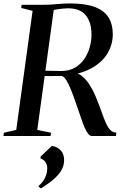

<svg xmlns="http://www.w3.org/2000/svg" viewBox="-36 -770 712 1087"><path d="M-16.5 0 -14 -18.5 56 -34.5 148.5 -708.5 84 -725 86.5 -743H215Q240.5 -743 264 -745Q287.5 -747 311.2 -748.8Q335 -750.5 360.5 -750.5Q448 -750.5 501.2 -730.2Q554.5 -710 578.5 -671.2Q602.5 -632.5 602.5 -577Q602.5 -520 575 -471.8Q547.5 -423.5 492.5 -390Q437.5 -356.5 355 -343.5L368 -361Q400.5 -361 426 -341Q451.5 -321 471.2 -290Q491 -259 504.8 -225.5Q518.5 -192 528.5 -165.5Q541.5 -129 551.8 -102Q562 -75 572 -56.8Q582 -38.5 594 -29.2Q606 -20 623 -19L620.5 0H482.5Q473 0 463 -12.8Q453 -25.5 443.2 -47.8Q433.5 -70 424 -98.5Q408 -144 393.8 -186Q379.5 -228 366 -261.5Q352.5 -295 339.5 -315.8Q326.5 -336.5 313.5 -340Q306 -340 292.5 -339.8Q279 -339.5 263.5 -339.5Q248 -339.5 233.2 -339.5Q218.5 -339.5 209 -340L214.5 -370Q222 -369.5 235.5 -369.2Q249 -369 264.2 -368.8Q279.5 -368.5 292.8 -368.2Q306 -368 313.5 -368Q356.5 -368.5 388.2 -387Q420 -405.5 440.8 -435.5Q461.5 -465.5 471.8 -502Q482 -538.5 482 -574.5Q482 -642.5 450.2 -682.8Q418.5 -723 348.5 -723Q335.5 -723 318 -721.2Q300.5 -719.5 283.2 -716.5Q266 -713.5 253.5 -710.5L270 -726.5L175 -34.5L253 -18.5L250 0ZM183 287.5V282.5Q199.5 268 210.2 251.8Q221 235.5 226.2 218.2Q231.5 201 231.5 184Q231.5 161.5 221 147Q210.5 132.5 193.5 127V117L257.5 56Q290.5 61.5 308.8 82.2Q327 103 327 136.5Q327 166.5 312.2 192.8Q297.5 219 268.5 244.2Q239.5 269.5 196 296.5Z"/></svg>

Font: Merriweather 144pt Medium
Style: Italic
Weight: 500
Italic angle: -7.8°
Version: Version 2.101